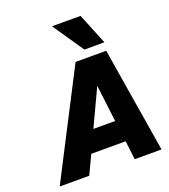

<svg xmlns="http://www.w3.org/2000/svg" viewBox="-158 -1005 983 1118"><g transform="rotate(-20 333.5 -446.0)"><path d="M295 -892H472L550 -700H426ZM649 0H483L469 -116H256L201 0H18L353 -650H543ZM424 -476 317 -248H452Z"/></g></svg>

Font: Overused Grotesk ExtraBold
Style: Italic
Weight: 800
Italic angle: -10°
Version: Version 0.003